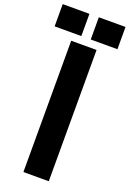

<svg xmlns="http://www.w3.org/2000/svg" viewBox="-289 -1117 798 1181"><g transform="rotate(20 109.5 -526.5)"><path d="M196.3 0H30.3V-859.4H196.3ZM315.4 -907.7H140.6V-1053.2H315.4ZM79.1 -907.7H-95.7V-1053.2H79.1Z"/></g></svg>

Font: Anton
Style: Regular
Weight: 400
Designer: Vernon Adams, Tural Alisoy
Foundry: Vernon Adams
Version: Version 2.300